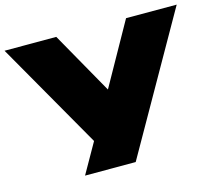

<svg xmlns="http://www.w3.org/2000/svg" viewBox="-106 -884 1156 1018"><g transform="rotate(-15 471.5 -375.0)"><path d="M240 0 383 -252H387L666 -750H944L518 0ZM376 -91 -1 -750H283L562 -256Z"/></g></svg>

Font: Unbounded Black
Style: Regular
Weight: 900
Designer: Luke Prowse, Jean-Baptiste Morizot, Fátima Lázaro, Florian Runge
Foundry: NaN
Version: Version 1.701;gftools[0.9.28.dev5+ged2979d]